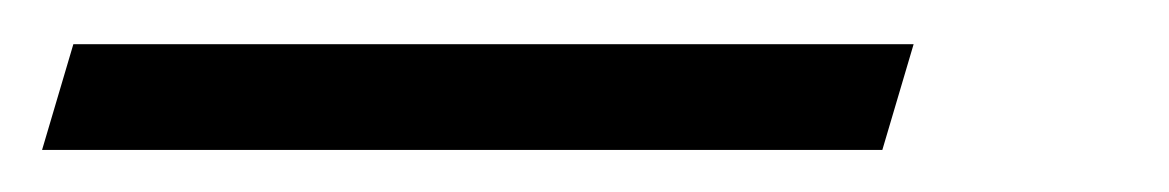

<svg xmlns="http://www.w3.org/2000/svg" viewBox="-132 80 542 89"><path d="M-98 100.5H291.5L277 149.5H-112.5Z"/></svg>

Font: Newsreader 24pt SemiBold
Style: Italic
Weight: 600
Italic angle: -17°
Designer: Hugues Gentile
Foundry: Production Type
Version: Version 1.003